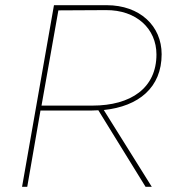

<svg xmlns="http://www.w3.org/2000/svg" viewBox="-20 -720 681 740"><path d="M65 0H85L136 -294H332L359 -295L541 0H565L380 -296C515 -310 603 -383 603 -511C603 -620 519 -700 391 -700H188ZM140 -313 205 -680 388 -681C506 -682 583 -609 583 -510C583 -381 485 -313 336 -313Z"/></svg>

Font: Fixel Display Thin
Style: Italic
Weight: 100
Italic angle: -10°
Designer: AlfaBravo + MacPaw
Foundry: Kyrylo Tkachov, Marchela Mozhyna, Serhii Makarenko, Maria Weinstein, Zakhar Kryvoshyya
Version: Version 1.210;Glyphs 3.2 (3217)